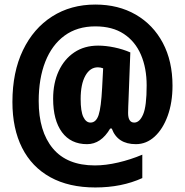

<svg xmlns="http://www.w3.org/2000/svg" viewBox="-20 -743 807 838"><path d="M732.9 -369.1Q732.9 -295.4 711.9 -237.5Q690.9 -179.7 654.8 -146.7Q618.7 -113.8 573.2 -113.8Q492.7 -113.8 467.8 -182.1H460.9Q420.9 -113.8 359.9 -113.8Q289.1 -113.8 250.5 -166Q211.9 -218.3 211.9 -312Q211.9 -380.4 236.1 -432.6Q260.3 -484.9 304.2 -514.4Q348.1 -543.9 408.2 -543.9Q441.4 -543.9 479 -536.1Q516.6 -528.3 548.8 -514.2L541 -308.1Q540.5 -293.9 539.8 -279.1Q539.1 -264.2 539.1 -250Q539.1 -208 565.9 -208Q589.4 -208 604.7 -243.7Q620.1 -279.3 620.1 -370.1Q620.1 -445.8 595.2 -503.9Q570.3 -562 520.5 -595Q470.7 -627.9 396 -627.9Q316.9 -627.9 261.7 -587.4Q206.5 -546.9 177.7 -473.6Q148.9 -400.4 148.9 -301.8Q148.9 -169.4 210.7 -95.2Q272.5 -21 394 -21Q441.4 -21 495.8 -33.7Q550.3 -46.4 601.1 -67.9V34.2Q511.2 75.2 396 75.2Q280.8 75.2 199.7 30.5Q118.7 -14.2 76.4 -97.9Q34.2 -181.6 34.2 -297.9Q34.2 -428.2 80.1 -523.7Q126 -619.1 207.5 -671.1Q289.1 -723.1 396 -723.1Q496.6 -723.1 572.5 -679.2Q648.4 -635.3 690.7 -555.7Q732.9 -476.1 732.9 -369.1ZM332 -311Q332 -256.8 343.8 -232.4Q355.5 -208 375 -208Q399.4 -208 410.4 -241Q421.4 -273.9 425.8 -360.8L430.2 -444.8Q418.5 -449.2 407.2 -449.2Q373 -449.2 352.5 -412.4Q332 -375.5 332 -311Z"/></svg>

Font: Open Sans Condensed ExtraBold
Style: Regular
Weight: 800
Width: 3
Designer: Monotype Design Team
Foundry: Monotype Imaging Inc.
Version: Version 3.000; ttfautohint (v1.8.4)